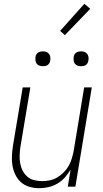

<svg xmlns="http://www.w3.org/2000/svg" viewBox="-20 -978 540 1006"><path d="M186 8Q159 8 134.5 1Q110 -6 91 -22.5Q72 -39 61 -61.5Q50 -84 45.5 -109.5Q41 -135 42.5 -162Q44 -189 48 -215L99 -520H139L87 -209Q84 -188 83 -166.5Q82 -145 85.5 -124Q89 -103 98 -85Q107 -67 122 -53.5Q137 -40 157.5 -34.5Q178 -29 200 -29Q220 -29 240 -33Q260 -37 278.5 -47.5Q297 -58 313 -74Q329 -90 339.5 -108.5Q350 -127 356 -147Q362 -167 366 -187L421 -520H461L375 0H335L350 -90Q337 -68 320 -48.5Q303 -29 280.5 -16Q258 -3 234 2.5Q210 8 186 8ZM405 -631Q395 -631 386.5 -634Q378 -637 372.5 -644Q367 -651 366 -660.5Q365 -670 366 -680Q367 -686 370 -692Q373 -698 379 -702Q385 -706 391.5 -707.5Q398 -709 404 -709Q414 -709 422.5 -706Q431 -703 436.5 -696Q442 -689 443.5 -679.5Q445 -670 443 -660Q442 -654 439 -648Q436 -642 430.5 -638Q425 -634 418 -632.5Q411 -631 405 -631ZM205 -631Q195 -631 186.5 -634Q178 -637 172.5 -644Q167 -651 166 -660.5Q165 -670 166 -680Q167 -686 170 -692Q173 -698 179 -702Q185 -706 191.5 -707.5Q198 -709 204 -709Q214 -709 222.5 -706Q231 -703 236.5 -696Q242 -689 243.5 -679.5Q245 -670 243 -660Q242 -654 239 -648Q236 -642 230.5 -638Q225 -634 218 -632.5Q211 -631 205 -631ZM320 -794 295 -816 422 -958 453 -932Z"/></svg>

Font: Iosevka Extralight Oblique
Style: Regular
Weight: 200
Italic angle: -9°
Monospace: yes
Designer: Belleve Invis
Foundry: Belleve Invis
Version: Version 32.5.0; ttfautohint (v1.8.4)